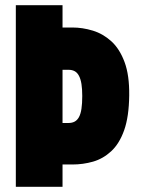

<svg xmlns="http://www.w3.org/2000/svg" viewBox="-20 -720 549 740"><path d="M259 -614H221V-700H41V0H221V-86H259Q300 -86 338.5 -97Q377 -108 408.5 -137Q440 -166 458.5 -218Q477 -270 478 -352Q479 -430 460 -481Q441 -532 409 -561Q377 -590 337.5 -602Q298 -614 259 -614ZM221 -246V-451H244Q258 -451 268 -445.5Q278 -440 284.5 -427.5Q291 -415 294 -396Q297 -377 297 -350Q297 -321 294 -301Q291 -281 284.5 -269Q278 -257 268 -251.5Q258 -246 244 -246Z"/></svg>

Font: Advent Pro Black
Style: Regular
Weight: 900
Version: Version 3.000